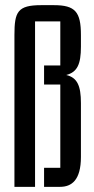

<svg xmlns="http://www.w3.org/2000/svg" viewBox="-20 -725 364 745"><path d="M116 0V-642H214V-471H151V-397H214V-74H151V0H213C258 0 294 -26 294 -116V-325C294 -392 280 -424 237 -434C280 -445 294 -476 294 -544V-589C294 -679 272 -705 189 -705H140C48 -705 36 -679 36 -589V0Z"/></svg>

Font: Queering
Style: Regular
Weight: 400
Designer: Adam Naccarato
Foundry: adamnac
Version: Version 2.000;hotconv 1.0.109;makeotfexe 2.5.65596